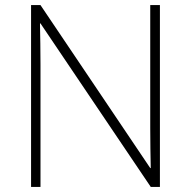

<svg xmlns="http://www.w3.org/2000/svg" viewBox="-20 -734 751 754"><path d="M608 0V-714H570V-231C570 -181 571 -120 572 -74H570L139 -714H102V0H139V-481C139 -538 138 -587 137 -642H139L572 0Z"/></svg>

Font: Noto Sans Ethiopic ExtraLight
Style: Regular
Weight: 200
Designer: Monotype Design Team
Foundry: Monotype Imaging Inc.
Version: Version 2.102